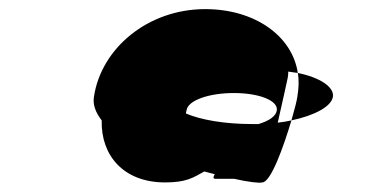

<svg xmlns="http://www.w3.org/2000/svg" viewBox="-20 -708 805 421"><path d="M186 -496C183 -478 190 -461 203 -444C201 -367 251 -308 342 -308C388 -308 403 -318 428 -332L451 -326C448 -321 446 -316 452 -316H493C524 -309 549 -306 555 -308C574 -308 602 -387 619 -444C610 -442 599 -440 589 -439C600 -487 610 -533 611 -538C612 -543 612 -547 612 -551C620 -550 626 -549 633 -548C621 -629 539 -688 430 -688C304 -688 202 -602 186 -496ZM389 -466C392 -488 438 -504 493 -504C547 -504 590 -488 587 -466C585 -453 570 -443 547 -436H533C473 -436 421 -445 388 -459C387 -461 389 -464 389 -466ZM633 -548C636 -532 635 -514 632 -496C631 -488 626 -468 619 -444C671 -455 707 -475 710 -496C713 -517 682 -538 633 -548Z"/></svg>

Font: Ampere
Style: SCExtIta
Weight: 400
Version: Version 1